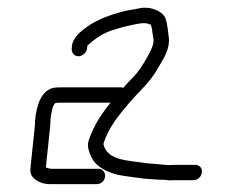

<svg xmlns="http://www.w3.org/2000/svg" viewBox="-20 -488 578 488"><path d="M201.3 -365 202 -372C220.9 -389.1 240.4 -403.7 268.2 -412L295 -420C303.9 -422 311.4 -423.7 317.5 -425C332.8 -427.7 348.7 -432.8 363.5 -425C365.6 -419 366.9 -412.3 367.5 -405C369.7 -389.8 372.8 -384.6 366.6 -368C358.5 -347.4 338.1 -313.6 324.2 -298C312.7 -285.2 302.8 -276.7 293.8 -265C291.2 -265.7 288.9 -266 286.9 -266H135.9C129.2 -266 122.8 -265.7 116.8 -265C84.3 -258.2 73.1 -220.5 69.1 -182C69.3 -177.3 68.9 -171 68.1 -163L58.1 -68C57.5 -62 57.2 -56.3 57.3 -51C59.4 -33.8 82.7 -20 105.1 -20H226.1C236.7 -20 246 -28.4 247.1 -39C248.2 -49.6 240.8 -59 230.2 -59H110.2C108.2 -59 104 -60 97.5 -62C97.6 -62.7 97.3 -63 96.6 -63L107.1 -163C108 -171.7 108.4 -179 108.4 -185C109.5 -195.8 112.8 -218.9 119.6 -225C119.7 -225.7 120 -226 120.7 -226C124.1 -226.7 127.8 -227 131.8 -227H260.8C242.7 -204.5 225.2 -179.9 212.7 -150C202.7 -126.1 199.9 -119.2 209.1 -96C219.9 -66.3 245.2 -53.5 277.6 -44C293.1 -40.6 328.5 -36.7 345.6 -34L373.4 -32C382 -31.3 389.9 -31 397.2 -31C405.1 -29.7 412.4 -29.3 419.1 -30H472.1C482.7 -30 492.1 -39.4 493.2 -50C494.4 -60.6 486.8 -69 476.2 -69H421.2C407.5 -67.1 393.8 -70 379.4 -71L353.7 -73C304.7 -80.7 252.6 -79.1 242.8 -122C255.8 -164.8 283 -196.2 307.6 -225.5C332.5 -255 361.4 -278 382.1 -316C396 -339 412.2 -363.8 409.1 -392C407.5 -405.9 405.3 -428 401.1 -440C395.3 -458.5 363.7 -473 334.9 -467C319.2 -463.6 306.8 -462.6 289 -458C257.3 -449.2 226.3 -437.8 202.1 -420.5C186.6 -409.5 165.2 -392.9 163 -372L162.3 -365C161.2 -354.4 168.6 -345 179.2 -345C189.7 -345 200.2 -354.4 201.3 -365Z"/></svg>

Font: Just Breathe
Style: Obl2
Weight: 400
Foundry: Cannot Into Space Fonts
Version: Version 0.72